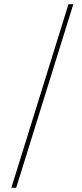

<svg xmlns="http://www.w3.org/2000/svg" viewBox="-20 -810 391 914"><path d="M329 -790 57 84H34L306 -790Z"/></svg>

Font: Hepta Slab ExtraLight ExtraLight
Style: Regular
Weight: 250
Version: Version 1.102